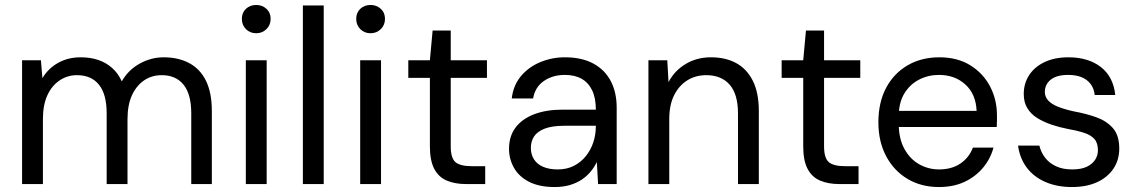

<svg xmlns="http://www.w3.org/2000/svg" viewBox="-20 -742 4583 774"><path d="M69 0V-499H145L151 -427Q175 -467 215 -489Q255 -511 305 -511Q344 -511 375.5 -500.5Q407 -490 431.5 -468.5Q456 -447 471 -414Q497 -460 543 -485.5Q589 -511 640 -511Q699 -511 743 -487.5Q787 -464 810.5 -416Q834 -368 834 -294V0H751V-285Q751 -362 720 -400.5Q689 -439 632 -439Q592 -439 561 -418Q530 -397 512 -358Q494 -319 494 -261V0H410V-285Q410 -362 379 -400.5Q348 -439 290 -439Q252 -439 220.5 -418Q189 -397 171 -358Q153 -319 153 -261V0Z M971 0V-499H1055V0ZM1013 -608Q988 -608 971.5 -624.5Q955 -641 955 -666Q955 -691 971.5 -706.5Q988 -722 1013 -722Q1037 -722 1054 -706.5Q1071 -691 1071 -666Q1071 -641 1054 -624.5Q1037 -608 1013 -608Z M1201 0V-720H1285V0Z M1432 0V-499H1516V0ZM1474 -608Q1449 -608 1432.5 -624.5Q1416 -641 1416 -666Q1416 -691 1432.5 -706.5Q1449 -722 1474 -722Q1498 -722 1515 -706.5Q1532 -691 1532 -666Q1532 -641 1515 -624.5Q1498 -608 1474 -608Z M1859 0Q1814 0 1781 -14Q1748 -28 1730.5 -61.5Q1713 -95 1713 -152V-428H1626V-499H1713L1724 -619H1797V-499H1943V-428H1797V-152Q1797 -105 1816 -88.5Q1835 -72 1883 -72H1936V0Z M2216 12Q2154 12 2113 -9Q2072 -30 2052 -65.5Q2032 -101 2032 -142Q2032 -193 2058.5 -228Q2085 -263 2133.5 -281.5Q2182 -300 2248 -300H2382Q2382 -347 2367 -378Q2352 -409 2324.5 -424.5Q2297 -440 2257 -440Q2208 -440 2172.5 -415.5Q2137 -391 2129 -345H2043Q2049 -398 2080 -435Q2111 -472 2158 -491.5Q2205 -511 2257 -511Q2326 -511 2372.5 -485.5Q2419 -460 2442.5 -414.5Q2466 -369 2466 -308V0H2391L2386 -89Q2376 -68 2360.5 -49.5Q2345 -31 2324.5 -17.5Q2304 -4 2277 4Q2250 12 2216 12ZM2229 -59Q2265 -59 2293.5 -73.5Q2322 -88 2342 -113Q2362 -138 2372 -169Q2382 -200 2382 -234V-235H2255Q2206 -235 2176 -223.5Q2146 -212 2133 -192Q2120 -172 2120 -146Q2120 -120 2132.5 -100Q2145 -80 2169.5 -69.5Q2194 -59 2229 -59Z M2594 0V-499H2670L2675 -411Q2699 -457 2744 -484Q2789 -511 2846 -511Q2905 -511 2948 -487.5Q2991 -464 3015 -416Q3039 -368 3039 -294V0H2955V-285Q2955 -362 2921.5 -400.5Q2888 -439 2827 -439Q2784 -439 2750.5 -418Q2717 -397 2697.5 -358Q2678 -319 2678 -262V0Z M3364 0Q3319 0 3286 -14Q3253 -28 3235.5 -61.5Q3218 -95 3218 -152V-428H3131V-499H3218L3229 -619H3302V-499H3448V-428H3302V-152Q3302 -105 3321 -88.5Q3340 -72 3388 -72H3441V0Z M3765 12Q3694 12 3639 -20.5Q3584 -53 3552.5 -112Q3521 -171 3521 -249Q3521 -329 3552 -387.5Q3583 -446 3638.5 -478.5Q3694 -511 3767 -511Q3840 -511 3892 -478.5Q3944 -446 3971.5 -393Q3999 -340 3999 -277Q3999 -267 3999 -255.5Q3999 -244 3998 -230H3584V-295H3917Q3914 -363 3871.5 -401.5Q3829 -440 3765 -440Q3722 -440 3685 -421Q3648 -402 3625.5 -365Q3603 -328 3603 -272V-244Q3603 -183 3626 -141.5Q3649 -100 3686 -79.5Q3723 -59 3765 -59Q3817 -59 3852 -83Q3887 -107 3902 -147H3985Q3973 -102 3943 -66Q3913 -30 3868.5 -9Q3824 12 3765 12Z M4301 12Q4241 12 4194 -8.5Q4147 -29 4119 -66.5Q4091 -104 4084 -155H4170Q4176 -129 4192.5 -107Q4209 -85 4236.5 -72Q4264 -59 4302 -59Q4338 -59 4360.5 -69.5Q4383 -80 4394.5 -97.5Q4406 -115 4406 -136Q4406 -166 4391.5 -182Q4377 -198 4349 -207Q4321 -216 4281 -223Q4250 -229 4219 -239.5Q4188 -250 4162.5 -265.5Q4137 -281 4122 -305Q4107 -329 4107 -363Q4107 -406 4129 -439.5Q4151 -473 4191.5 -492Q4232 -511 4287 -511Q4367 -511 4417.5 -472Q4468 -433 4476 -359H4393Q4389 -397 4361.5 -418.5Q4334 -440 4286 -440Q4240 -440 4216 -421Q4192 -402 4192 -371Q4192 -352 4205.5 -337Q4219 -322 4245.5 -311.5Q4272 -301 4309 -293Q4358 -284 4399 -269.5Q4440 -255 4466 -226Q4492 -197 4492 -143Q4492 -97 4468.5 -62Q4445 -27 4402.5 -7.5Q4360 12 4301 12Z"/></svg>

Font: DM Sans 20pt
Style: Regular
Weight: 400
Version: Version 4.004;gftools[0.9.30]